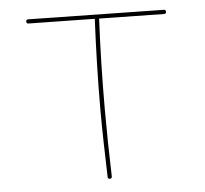

<svg xmlns="http://www.w3.org/2000/svg" viewBox="-49 -703 812 761"><g transform="rotate(-5 357.0 -322.0)"><path d="M358.4 6.8Q349.6 6.8 349.6 -1Q347.7 -67.9 345.9 -135Q344.2 -202.1 344.2 -269Q344.2 -360.4 346.7 -450Q349.1 -539.6 353.5 -629.9L90.3 -634.3Q82 -634.3 82 -642.6Q82 -650.9 90.3 -650.9L628.9 -641.6Q637.2 -641.6 637.2 -633.3Q637.2 -625 628.9 -625L370.6 -629.4Q361.8 -449.2 361.8 -269Q361.8 -136.2 366.2 -2Q366.2 6.8 358.4 6.8Z"/></g></svg>

Font: Mikhak-FD Thin
Style: Regular
Weight: 100
Designer: Amin Abedi
Version: Version 3.2